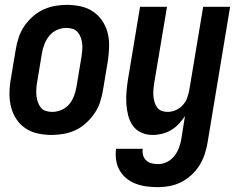

<svg xmlns="http://www.w3.org/2000/svg" viewBox="-20 -548 990 791"><path d="M193 8Q164 8 136 2Q108 -4 85.5 -19Q63 -34 48 -56.5Q33 -79 26 -105.5Q19 -132 19 -161Q19 -190 24 -219L45 -345Q49 -369 57 -393.5Q65 -418 79.5 -439.5Q94 -461 114 -479Q134 -497 157.5 -508Q181 -519 206 -523.5Q231 -528 255 -528Q284 -528 312 -522Q340 -516 362.5 -501Q385 -486 400.5 -463.5Q416 -441 423 -414.5Q430 -388 429.5 -359Q429 -330 425 -301L404 -175Q400 -151 392 -126.5Q384 -102 369 -80.5Q354 -59 334.5 -41Q315 -23 291.5 -12Q268 -1 242.5 3.5Q217 8 193 8ZM195 -87Q214 -87 233 -95Q252 -103 265 -118.5Q278 -134 285 -153Q292 -172 295 -190L316 -316Q318 -329 319 -342.5Q320 -356 318.5 -369Q317 -382 312.5 -394Q308 -406 300 -415.5Q292 -425 279.5 -429Q267 -433 253 -433Q234 -433 215.5 -425Q197 -417 184 -401.5Q171 -386 163.5 -367Q156 -348 153 -330L132 -204Q130 -191 129.5 -177.5Q129 -164 130.5 -151Q132 -138 136.5 -126Q141 -114 148.5 -104.5Q156 -95 168.5 -91Q181 -87 195 -87ZM631 223Q607 223 584 220Q561 217 539.5 209Q518 201 501 187Q484 173 473 154Q462 135 458.5 112Q455 89 458 65H568Q566 79 569.5 91.5Q573 104 582.5 113Q592 122 605 125Q618 128 631 128Q650 128 667.5 119.5Q685 111 697.5 95.5Q710 80 717 61.5Q724 43 727 25L742 -70Q731 -53 717 -38Q703 -23 685.5 -12.5Q668 -2 648 3Q628 8 609 8Q584 8 562.5 -1.5Q541 -11 527.5 -30Q514 -49 508 -72.5Q502 -96 500.5 -120Q499 -144 501 -169Q503 -194 507 -219L557 -520H668L615 -204Q613 -191 612 -178Q611 -165 612 -152.5Q613 -140 616.5 -128Q620 -116 627 -106Q634 -96 645.5 -91.5Q657 -87 670 -87Q687 -87 703.5 -94Q720 -101 732.5 -114.5Q745 -128 751 -144.5Q757 -161 760 -178L817 -520H928L835 40Q831 64 823 88Q815 112 801.5 133.5Q788 155 768.5 173Q749 191 726 202.5Q703 214 679 218.5Q655 223 631 223Z"/></svg>

Font: Iosevka QP
Style: Bold Italic
Weight: 700
Italic angle: -9°
Designer: Belleve Invis
Foundry: Belleve Invis
Version: Version 20.0.0; ttfautohint (v1.8.4)